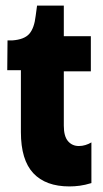

<svg xmlns="http://www.w3.org/2000/svg" viewBox="-20 -658 369 689"><path d="M229 11Q144 11 99.5 -36.5Q55 -84 55 -184V-406H6L7 -513H24Q67 -516 85 -536.5Q103 -557 108 -601L113 -638H209V-528H306V-402H209V-207Q209 -169 224 -151.5Q239 -134 263 -134Q275 -134 286.5 -137.5Q298 -141 308 -147V-1Q285 6 266 8.5Q247 11 229 11Z"/></svg>

Font: Bricolage Grotesque 72pt SemiCondensed ExtraBold
Style: Regular
Weight: 800
Width: 4
Designer: Mathieu Triay
Foundry: Atelier Triay
Version: Version 1.001;gftools[0.9.33.dev8+g029e19f]